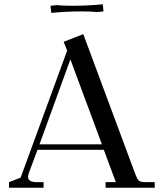

<svg xmlns="http://www.w3.org/2000/svg" viewBox="-20 -875 760 895"><path d="M22 0V-25.9L76.2 -46.9L293 -639.2L276.9 -680.2L368.2 -715.8L609.9 -65.9Q619.1 -40.5 627 -33.2Q634.8 -25.9 658.2 -25.9H701.2V0H472.2V-25.9H520L463.9 -176.8H154.8L113.8 -66.9Q110.8 -58.1 110.8 -49.8Q110.8 -25.9 152.8 -25.9H183.1V0ZM164.1 -202.1H455.1L308.1 -598.1ZM215.8 -842.8V-848.1L244.1 -851.1Q273.9 -848.1 317.9 -848.1Q388.7 -848.1 459 -855L461.9 -827.1V-821.8L434.1 -818.8Q404.3 -821.8 359.9 -821.8Q289.1 -821.8 219.2 -814.9Z"/></svg>

Font: Dihjauti S
Style: Bold
Weight: 700
Designer: T. Christopher White
Version: Version 3.0.0